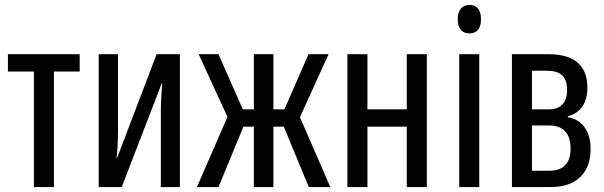

<svg xmlns="http://www.w3.org/2000/svg" viewBox="-20 -756 2442 776"><path d="M117 0V-467H12V-537H302V-467H198V0Z M379 0V-537H457V-239Q457 -219 456.5 -200Q456 -181 455 -160.5Q454 -140 451 -117H453L613 -537H707V0H630V-298Q630 -318 630.5 -337.5Q631 -357 632.5 -377Q634 -397 636 -420H634L472 0Z M1228 0 1116 -271V-283L1227 -537H1308L1187 -271L1188 -292L1315 0ZM776 0 903 -292 905 -271 783 -537H863L975 -283V-271L863 0ZM1006 0V-537H1085V0ZM934 -244V-314H1184V-244Z M1384 0V-537H1465V-314H1624V-537H1705V0H1624V-244H1465V0Z M1836 0V-537H1917V0ZM1877 -621Q1854 -621 1842 -636Q1830 -651 1830 -678Q1830 -706 1842.5 -721Q1855 -736 1878 -736Q1901 -736 1912.5 -721Q1924 -706 1924 -678Q1924 -650 1912 -635.5Q1900 -621 1877 -621Z M2049 0V-537H2197Q2249 -537 2283.5 -522Q2318 -507 2336 -477Q2354 -447 2354 -402Q2354 -356 2334.5 -326.5Q2315 -297 2275 -286V-282Q2319 -275 2343 -241Q2367 -207 2367 -153Q2367 -105 2348 -70.5Q2329 -36 2293 -18Q2257 0 2204 0ZM2130 -66H2201Q2243 -66 2264.5 -88.5Q2286 -111 2286 -156Q2286 -203 2263.5 -226Q2241 -249 2197 -249H2130ZM2130 -314H2197Q2235 -314 2253.5 -334.5Q2272 -355 2272 -392Q2272 -432 2252.5 -451Q2233 -470 2193 -470H2130Z"/></svg>

Font: Noto Sans ExtraCondensed
Style: Regular
Weight: 400
Width: 2
Designer: Monotype Design Team
Foundry: Monotype Imaging Inc.
Version: Version 2.013